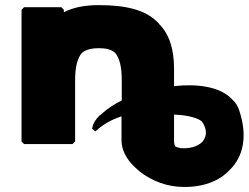

<svg xmlns="http://www.w3.org/2000/svg" viewBox="-20 -555 970 749"><path d="M370 -105H369C353 -90 343 -73 340 -56L339 -54L352 -42L355 -45C384 -71 416 -89 454 -101V-5C455 32 474 65 501 92L508 99C550 140 613 168 671 173C752 180 825 159 870 114L877 107C929 56 947 -24 913 -125C908 -140 900 -154 888 -165L880 -173C834 -217 749 -229 659 -219V-286C659 -363 641 -421 601 -461V-462L592 -471C545 -517 470 -535 365 -535C307 -535 263 -525 229 -507V-517L219 -527H74L64 -517V-3L74 7H263L273 -3V-242C273 -294 282 -329 300 -349C315 -361 336 -367 366 -367C395 -367 413 -362 429 -349C446 -329 455 -295 455 -242V-163C426 -149 399 -131 379 -113L378 -112ZM750 12C732 22 686 30 664 16C661 12 659 5 659 -5V-108C693 -107 743 -100 767 -82C792 -47 785 -19 768 0C764 4 756 9 750 12Z"/></svg>

Font: Hussar Woodtype
Style: Ultra
Weight: 900
Foundry: Cannot Into Space Fonts
Version: Version 1.07